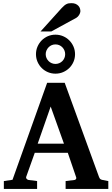

<svg xmlns="http://www.w3.org/2000/svg" viewBox="-20 -1223 726 1243"><path d="M308.1 -533.2 224.1 -293H394ZM404.8 0V-50.8L463.9 -58.1Q468.8 -59.1 472.2 -64.5Q475.6 -69.8 473.1 -75.2L418.9 -233.9H205.1L149.9 -79.1Q147 -71.3 152.8 -64.9Q158.7 -58.6 164.1 -58.1L220.2 -50.8V0H4.9V-50.8L61 -59.1L285.2 -687H398.9L621.1 -77.1Q625 -67.9 628.7 -64.2Q632.3 -60.5 643.1 -58.1L681.2 -50.8V0ZM401.9 -872.1Q401.9 -885.3 397 -896.7Q392.1 -908.2 383.5 -917Q375 -925.8 363.5 -930.7Q352.1 -935.5 338.9 -935.5Q326.2 -935.5 314.7 -930.7Q303.2 -925.8 294.7 -917Q286.1 -908.2 281 -896.7Q275.9 -885.3 275.9 -872.1Q275.9 -858.9 281 -847.4Q286.1 -835.9 294.7 -827.4Q303.2 -818.8 314.7 -814Q326.2 -809.1 338.9 -809.1Q352.1 -809.1 363.5 -814Q375 -818.8 383.5 -827.4Q392.1 -835.9 397 -847.4Q401.9 -858.9 401.9 -872.1ZM465.8 -872.1Q465.8 -845.7 455.8 -822.8Q445.8 -799.8 428.5 -782.7Q411.1 -765.6 388.2 -755.9Q365.2 -746.1 338.9 -746.1Q313 -746.1 290 -755.9Q267.1 -765.6 250 -782.7Q232.9 -799.8 222.9 -822.8Q212.9 -845.7 212.9 -872.1Q212.9 -898.4 222.9 -921.4Q232.9 -944.3 250 -961.7Q267.1 -979 290 -988.8Q313 -998.5 338.9 -998.5Q365.2 -998.5 388.2 -988.8Q411.1 -979 428.5 -961.7Q445.8 -944.3 455.8 -921.4Q465.8 -898.4 465.8 -872.1ZM500.5 -1149.9Q500.5 -1145 498.3 -1138.9Q496.1 -1132.8 492.7 -1127Q489.3 -1121.1 484.4 -1116Q479.5 -1110.8 474.6 -1107.9L312.5 -1019.5H242.7L379.4 -1170.9Q388.2 -1180.2 395.3 -1186.3Q402.3 -1192.4 409.4 -1196Q416.5 -1199.7 424.3 -1201.2Q432.1 -1202.6 442.4 -1202.6Q458.5 -1202.6 469.5 -1197.8Q480.5 -1192.9 487.5 -1185.3Q494.6 -1177.7 497.6 -1168.2Q500.5 -1158.7 500.5 -1149.9Z"/></svg>

Font: Charis SIL Am
Style: Bold
Weight: 700
Foundry: SIL International
Version: Version 5.000